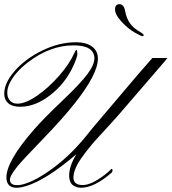

<svg xmlns="http://www.w3.org/2000/svg" viewBox="-24 -883 808 904"><path d="M54.7 1Q8.3 1 6.3 -43.9Q2.9 -121.1 137.7 -274.9Q185.5 -329.1 269.5 -408.7Q353.5 -488.3 387.7 -534.2Q421.9 -580.1 420.4 -610.8Q417.5 -669.4 322.3 -669.4Q211.9 -669.4 107.9 -589.8Q46.4 -542.5 21.5 -491.2Q9.3 -466.8 10.3 -443.4Q11.2 -419.9 24.9 -407.2Q38.1 -394.5 58.6 -395Q96.2 -395 150.9 -432.6Q205.1 -470.2 254.4 -526.4Q303.7 -582.5 326.2 -633.8Q333 -648.4 335.9 -648.4Q338.9 -648.4 340.3 -632.3Q341.3 -616.2 321.3 -572.8Q282.7 -488.8 211.9 -434.6Q141.6 -380.4 72.3 -380.4Q36.1 -379.9 16.6 -395.5Q-2.9 -411.1 -3.9 -438Q-5.9 -490.2 44.4 -547.9Q94.7 -606 174.8 -645Q254.9 -684.1 334.5 -684.1Q378.9 -684.1 406.2 -666Q524.4 -587.4 187.5 -238.3Q76.2 -123 58.1 -99.6Q40 -76.2 33.7 -65.9Q13.2 -33.2 31.2 -17.6Q39.1 -11.2 58.6 -11.2Q78.1 -10.7 114.3 -25.4Q150.4 -40 194.3 -69.3Q296.9 -137.2 384.8 -246.6Q394 -258.8 411.1 -279.3L625.5 -532.2L693.4 -609.9H764.2Q761.7 -606.4 750 -592.3L533.7 -341.3Q477.5 -278.3 436.5 -234.4Q395.5 -190.4 357.4 -136.2Q320.3 -81.5 321.8 -43.9Q324.2 -11.7 365.2 -11.7Q406.2 -11.7 469.7 -60.5Q487.8 -74.2 501.5 -88.4Q507.3 -85 505.4 -78.1Q503.4 -71.3 502.4 -70.8Q420.9 1 356.4 1Q336.9 1 319.8 -10.7Q303.2 -22.5 301.8 -51.3Q299.8 -99.1 335.9 -157.2Q192.9 -35.2 98.6 -6.8Q72.3 1 54.7 1ZM652.3 -718.3Q652.3 -712.4 647 -712.4Q641.6 -712.4 610.8 -729.5Q580.1 -746.6 548.8 -780.3Q517.6 -813.5 517.6 -838.4Q517.6 -863.3 538.6 -863.3Q559.6 -863.3 565.4 -830.1Q571.3 -796.9 587.9 -773.4Q603.5 -750 640.1 -730L649.4 -722.7Q652.3 -720.7 652.3 -718.3Z"/></svg>

Font: PinyonScript
Style: Regular
Weight: 400
Designer: Nicole Fally
Foundry: Nicole Fally
Version: Version 1.005